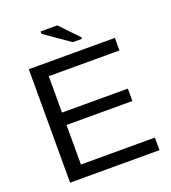

<svg xmlns="http://www.w3.org/2000/svg" viewBox="-154 -981 975 1094"><g transform="rotate(-20 333.5 -433.5)"><path d="M82 0H624V-76.2H175.3V-315.9H574.7V-391.1H175.3V-611.8H604V-688H82ZM370.1 -747.1H425.8V-756.8L319.8 -867.2H218.8V-853Z"/></g></svg>

Font: Arimo
Style: Regular
Weight: 400
Designer: Steve Matteson
Foundry: Monotype Imaging Inc.
Version: Version 1.32